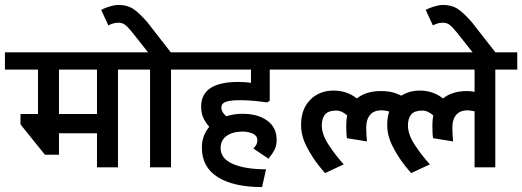

<svg xmlns="http://www.w3.org/2000/svg" viewBox="-44 -678 2116 778"><path d="M434 -396V0H349V-138H195V-51H138L39 -174V-216H110V-396H-24V-466H523V-396ZM195 -396V-216H349V-396Z M649 -396V0H564V-396H475V-466H556L491 -548Q473 -570 462 -578Q451 -586 436 -586Q422 -586 410 -581.5Q398 -577 395 -575L366 -638Q369 -640 380 -644.5Q391 -649 406.5 -653.5Q422 -658 436 -658Q471 -658 495 -642.5Q519 -627 553 -588L648 -466H736V-396Z M853 -242Q853 -223 873 -207Q905 -217 938 -217Q1000 -217 1038.5 -189.5Q1077 -162 1077 -111Q1077 -88 1068 -70.5Q1059 -53 1044 -35L983 -76Q984 -78 989 -83.5Q994 -89 996.5 -96Q999 -103 999 -110Q999 -141 942 -145Q899 -145 874.5 -127.5Q850 -110 850 -78Q850 -35 900 -13.5Q950 8 1034 8L1018 80Q902 80 838 39.5Q774 -1 774 -80Q774 -129 804 -164Q787 -184 779 -202.5Q771 -221 771 -246Q771 -346 922 -346Q952 -346 973 -342V-396H688V-466H1158V-396H1049V-270L1039 -263L1016 -266Q968 -272 929 -272Q890 -272 871.5 -265.5Q853 -259 853 -242Z M1110 -396V-466H1507V-396ZM1610 -275 1568 -207Q1537 -231 1501 -231Q1472 -231 1456 -213Q1440 -195 1440 -162Q1440 -135 1443 -105L1362 -118Q1359 -133 1359 -169Q1359 -193 1363 -210Q1341 -230 1318 -230Q1287 -230 1273.5 -214.5Q1260 -199 1260 -169Q1260 -132 1290 -87.5Q1320 -43 1349 -12L1274 23Q1274 26 1247 -8Q1220 -42 1198 -85Q1176 -128 1176 -172Q1176 -236 1213 -273.5Q1250 -311 1308 -311Q1362 -311 1402 -279Q1439 -309 1499 -309Q1534 -309 1556.5 -301Q1579 -293 1592.5 -285Q1606 -277 1610 -275Z M1963 -396V0H1879V-227Q1859 -231 1850 -231Q1821 -231 1805 -213Q1789 -195 1789 -162Q1789 -135 1792 -105L1711 -118Q1708 -133 1708 -169Q1708 -193 1712 -210Q1690 -230 1667 -230Q1636 -230 1622.5 -214.5Q1609 -199 1609 -169Q1609 -132 1639 -87.5Q1669 -43 1698 -12L1623 23Q1623 26 1596 -8Q1569 -42 1547 -85Q1525 -128 1525 -172Q1525 -236 1562 -273.5Q1599 -311 1657 -311Q1711 -311 1751 -279Q1788 -309 1848 -309Q1862 -309 1879 -306V-396H1459V-466H2052V-396Z M1806 -548Q1788 -570 1777 -578Q1766 -586 1751 -586Q1737 -586 1725 -581.5Q1713 -577 1710 -575L1681 -638Q1684 -640 1695 -644.5Q1706 -649 1721.5 -653.5Q1737 -658 1751 -658Q1786 -658 1810 -642.5Q1834 -627 1868 -588L1986 -437H1894Z"/></svg>

Font: Cambay Devanagari
Style: Regular
Weight: 700
Designer: Pooja Saxena
Foundry: Pooja Saxena
Version: Version 1.095;PS 001.095;hotconv 1.0.70;makeotf.lib2.5.58329